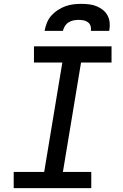

<svg xmlns="http://www.w3.org/2000/svg" viewBox="-20 -975 640 995"><path d="M51 0V-84H209L303 -651H156V-735H558V-651H400L306 -84H453V0ZM211 -815Q215 -836 223 -856.5Q231 -877 245.5 -893.5Q260 -910 279 -922.5Q298 -935 318.5 -942.5Q339 -950 360 -952.5Q381 -955 402 -955Q422 -955 442.5 -952.5Q463 -950 481 -942.5Q499 -935 514 -923Q529 -911 538 -893.5Q547 -876 548.5 -855.5Q550 -835 546 -815H451Q453 -828 449.5 -840Q446 -852 436 -859.5Q426 -867 413.5 -869.5Q401 -872 388 -872Q375 -872 361.5 -869.5Q348 -867 336 -859.5Q324 -852 316.5 -840Q309 -828 306 -815Z"/></svg>

Font: Iosevka Curly Slab MdExObl
Style: Regular
Weight: 500
Width: 7
Italic angle: -9°
Monospace: yes
Designer: Belleve Invis
Foundry: Belleve Invis
Version: Version 11.1.0; ttfautohint (v1.8.3)